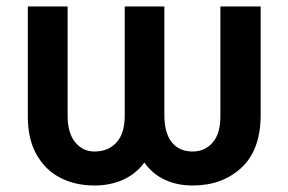

<svg xmlns="http://www.w3.org/2000/svg" viewBox="-20 -566 895 596"><path d="M66.4 -207V-545.9H189.9V-207Q189.9 -153.3 213.4 -124.5Q236.8 -95.7 273.4 -95.7Q315.9 -95.7 341.6 -123.8Q367.2 -151.9 367.2 -207V-545.9H490.2V-207Q490.7 -151.9 513.7 -123.8Q536.6 -95.7 578.1 -95.7Q616.2 -95.7 640.4 -123.8Q664.6 -151.9 664.1 -207V-545.9H789.1V-207Q788.6 -100.1 729.2 -45.2Q669.9 9.8 578.1 9.8Q529.8 9.8 491.5 -8.1Q453.1 -25.9 428.2 -61.5Q401.9 -25.9 362.1 -8.1Q322.3 9.8 273.4 9.8Q212.9 9.8 166.3 -14.6Q119.6 -39.1 92.8 -87.4Q65.9 -135.7 66.4 -207Z"/></svg>

Font: Inter Semi Bold
Style: Regular
Weight: 600
Designer: Rasmus Andersson
Foundry: rsms
Version: Version 4.000;git-e0f93cc